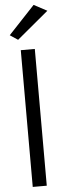

<svg xmlns="http://www.w3.org/2000/svg" viewBox="-66 -1060 377 1091"><g transform="rotate(-5 122.5 -515.0)"><path d="M245 -990 170 -1030 20 -870 65 -840ZM75 -780V0H155V-780Z"/></g></svg>

Font: Jost
Style: Regular
Weight: 400
Version: Version 3.710